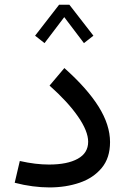

<svg xmlns="http://www.w3.org/2000/svg" viewBox="-20 -800 537 823"><path d="M233.4 -779.8H277.3L380.4 -647L339.8 -615.2L255.4 -726.6L170.9 -615.2L130.4 -647ZM451.7 -190.9Q451.7 -123 416 -80.1Q380.4 -37.1 321.3 -16.8Q262.2 3.4 191.9 3.4Q157.2 3.4 119.9 -1.5Q82.5 -6.3 43 -16.6L64.9 -109.9Q99.6 -102.1 130.6 -98.4Q161.6 -94.7 189.9 -94.7Q268.6 -94.7 313.2 -119.4Q357.9 -144 357.9 -192.4Q357.9 -237.8 314.2 -300.8Q270.5 -363.8 192.4 -433.1L255.9 -508.3Q353.5 -421.4 402.6 -343Q451.7 -264.6 451.7 -190.9Z"/></svg>

Font: Estedad-FD Medium
Style: Regular
Weight: 500
Designer: Amin Abedi
Version: Version 7.3